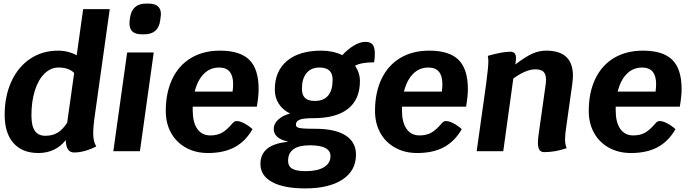

<svg xmlns="http://www.w3.org/2000/svg" viewBox="-20 -842 3861 1069"><path d="M499 -98Q499 -54 516 -27Q486 -11 453.5 -2Q421 7 393 7Q370 7 358.5 -10Q347 -27 346 -62Q318 -26 279 -8Q240 10 194 10Q104 10 55 -45.5Q6 -101 6 -202Q6 -307 43.5 -388.5Q81 -470 148.5 -515Q216 -560 303 -560Q332 -560 359 -553Q386 -546 407 -534L443 -791H591L509 -207Q499 -140 499 -98ZM354 -159 393 -436Q363 -466 306 -466Q262 -466 227.5 -432Q193 -398 174 -337.5Q155 -277 155 -199Q155 -141 174 -113.5Q193 -86 233 -86Q272 -86 300.5 -103Q329 -120 354 -159Z M688 -550H836L759 0H611ZM701 -711Q701 -723 702 -729L704 -744Q716 -822 793 -822H807Q876 -822 876 -763Q876 -758 874 -744L872 -729Q862 -651 783 -651H769Q701 -651 701 -711Z M1053 -248V-227Q1053 -161 1078.5 -124.5Q1104 -88 1151 -88Q1189 -88 1216 -103Q1243 -118 1276 -157Q1285 -168 1298 -168Q1315 -168 1338.5 -156Q1362 -144 1386 -123Q1347 -55 1286.5 -22.5Q1226 10 1138 10Q1069 10 1015.5 -19.5Q962 -49 932.5 -102Q903 -155 903 -224Q903 -327 939.5 -403Q976 -479 1044 -519.5Q1112 -560 1205 -560Q1317 -560 1368.5 -508.5Q1420 -457 1420 -346Q1420 -308 1410 -248ZM1064 -332H1275Q1278 -355 1278 -374Q1278 -466 1200 -466Q1150 -466 1115 -431Q1080 -396 1064 -332Z M2063 -495Q1991 -495 1957 -476Q1984 -436 1984 -391Q1984 -289 1918 -236.5Q1852 -184 1724 -184Q1674 -184 1652.5 -177Q1631 -170 1628 -153Q1626 -141 1633.5 -135Q1641 -129 1663.5 -127Q1686 -125 1735 -125Q1846 -125 1904 -88Q1962 -51 1962 19Q1962 108 1887 157.5Q1812 207 1679 207Q1560 207 1495 171.5Q1430 136 1430 71Q1430 -37 1580 -52V-55Q1544 -62 1524 -80Q1504 -98 1504 -124Q1504 -153 1529 -176Q1554 -199 1595 -210Q1554 -230 1532 -264.5Q1510 -299 1510 -343Q1510 -446 1578 -503Q1646 -560 1769 -560Q1834 -560 1886 -535Q1916 -568 1950.5 -588.5Q1985 -609 2014 -609Q2042 -609 2054.5 -594Q2067 -579 2067 -544Q2067 -518 2063 -495ZM1832 -398Q1832 -466 1759 -466Q1712 -466 1686.5 -435Q1661 -404 1661 -348Q1661 -313 1678.5 -296.5Q1696 -280 1733 -280Q1782 -280 1807 -310Q1832 -340 1832 -398ZM1584 53Q1584 84 1607.5 97.5Q1631 111 1682 111Q1747 111 1783.5 89Q1820 67 1820 27Q1820 -33 1706 -33Q1584 -33 1584 53Z M2218 -248V-227Q2218 -161 2243.5 -124.5Q2269 -88 2316 -88Q2354 -88 2381 -103Q2408 -118 2441 -157Q2450 -168 2463 -168Q2480 -168 2503.5 -156Q2527 -144 2551 -123Q2512 -55 2451.5 -22.5Q2391 10 2303 10Q2234 10 2180.5 -19.5Q2127 -49 2097.5 -102Q2068 -155 2068 -224Q2068 -327 2104.5 -403Q2141 -479 2209 -519.5Q2277 -560 2370 -560Q2482 -560 2533.5 -508.5Q2585 -457 2585 -346Q2585 -308 2575 -248ZM2229 -332H2440Q2443 -355 2443 -374Q2443 -466 2365 -466Q2315 -466 2280 -431Q2245 -396 2229 -332Z M3133 -138Q3126 -93 3126 -66Q3126 -38 3135 -17Q3072 5 3010 5Q2992 5 2983.5 -7.5Q2975 -20 2975 -48Q2975 -67 2980 -102L3017 -363Q3020 -383 3020 -398Q3020 -429 3006 -442.5Q2992 -456 2960 -456Q2909 -456 2838 -405L2782 0H2634L2686 -370Q2699 -468 2699 -500Q2699 -518 2696 -531Q2776 -554 2821 -554Q2838 -554 2845.5 -545Q2853 -536 2853 -517Q2853 -512 2851 -496L2849 -483Q2907 -527 2944.5 -543.5Q2982 -560 3021 -560Q3170 -560 3170 -420Q3170 -406 3166 -372Z M3408 -248V-227Q3408 -161 3433.5 -124.5Q3459 -88 3506 -88Q3544 -88 3571 -103Q3598 -118 3631 -157Q3640 -168 3653 -168Q3670 -168 3693.5 -156Q3717 -144 3741 -123Q3702 -55 3641.5 -22.5Q3581 10 3493 10Q3424 10 3370.5 -19.5Q3317 -49 3287.5 -102Q3258 -155 3258 -224Q3258 -327 3294.5 -403Q3331 -479 3399 -519.5Q3467 -560 3560 -560Q3672 -560 3723.5 -508.5Q3775 -457 3775 -346Q3775 -308 3765 -248ZM3419 -332H3630Q3633 -355 3633 -374Q3633 -466 3555 -466Q3505 -466 3470 -431Q3435 -396 3419 -332Z"/></svg>

Font: Krub
Style: Bold Italic
Weight: 700
Italic angle: -8°
Designer: Ekaluck Peanpanawate
Foundry: Cadson Demak Co.,Ltd.
Version: Version 1.000; ttfautohint (v1.6)